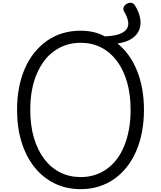

<svg xmlns="http://www.w3.org/2000/svg" viewBox="-20 -1312 1133 1351"><path d="M548 19Q446 19 363 -22Q280 -63 221.5 -137Q163 -211 131.5 -313Q100 -415 100 -539Q100 -622 114 -695Q128 -768 155 -830Q182 -892 221.5 -941Q261 -990 310.5 -1025Q360 -1060 420 -1078Q480 -1096 548 -1096Q596 -1096 638.5 -1086Q681 -1076 718 -1056Q784 -1059 821.5 -1073Q859 -1087 873 -1110Q887 -1133 881 -1163.5Q875 -1194 854 -1230Q844 -1247 850.5 -1262Q857 -1277 872 -1285.5Q887 -1294 903.5 -1292Q920 -1290 930 -1273Q957 -1230 965.5 -1187.5Q974 -1145 961.5 -1107.5Q949 -1070 911.5 -1043Q874 -1016 807 -1006Q896 -934 944.5 -813.5Q993 -693 993 -539Q993 -457 979 -383.5Q965 -310 938 -248Q911 -186 872 -136.5Q833 -87 783.5 -52.5Q734 -18 675 0.5Q616 19 548 19ZM548 -66Q600 -66 646 -80.5Q692 -95 731.5 -123Q771 -151 802 -192Q833 -233 854.5 -286Q876 -339 887.5 -402.5Q899 -466 899 -539Q899 -649 873.5 -736Q848 -823 801.5 -884.5Q755 -946 690.5 -978.5Q626 -1011 548 -1011Q495 -1011 449 -996.5Q403 -982 363 -954Q323 -926 292 -885Q261 -844 238.5 -791.5Q216 -739 204.5 -676Q193 -613 193 -539Q193 -429 219 -341.5Q245 -254 292 -192.5Q339 -131 404 -98.5Q469 -66 548 -66Z"/></svg>

Font: Playwrite PT
Style: Regular
Weight: 400
Designer: Veronika Burian, José Scaglione
Foundry: TypeTogether
Version: Version 1.002